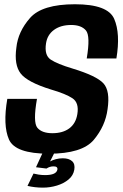

<svg xmlns="http://www.w3.org/2000/svg" viewBox="-20 -700 565 880"><path d="M177 160Q139.5 160 106 152L133.5 95.5Q142.5 98 156.8 100.2Q171 102.5 187 102.5Q238 102.5 243 77.5Q245.5 62.5 225.5 62.5Q208 62.5 193 72.5L145 66.5L175.5 0H229.5L209.5 40Q220 34 235.2 29.8Q250.5 25.5 268 25.5Q296 25.5 310.5 38.8Q325 52 320.5 78Q316 104.5 294 122.8Q272 141 240.8 150.5Q209.5 160 177 160ZM204 4.5Q50 4.5 21.2 -60.5Q-7.5 -125.5 13.5 -247H149.5Q130.5 -139.5 151.2 -114.5Q172 -89.5 220 -89.5Q268 -89.5 297.8 -111.8Q327.5 -134 334.5 -177Q343 -229 312.2 -249.5Q281.5 -270 214.5 -289.5Q106 -323 75 -362.8Q44 -402.5 55 -481.5Q62.5 -555 117.8 -617.8Q173 -680.5 323.5 -680.5Q474.5 -680.5 503.5 -613.2Q532.5 -546 513.5 -432H377.5Q395 -535.5 373.8 -560.5Q352.5 -585.5 306.5 -585.5Q258.5 -585.5 227.8 -563.2Q197 -541 191 -501.5Q182.5 -447 212.2 -427Q242 -407 312 -386Q422.5 -352.5 454 -318Q485.5 -283.5 473 -199.5Q463 -122.5 409.8 -59Q356.5 4.5 204 4.5Z"/></svg>

Font: Anybody SemiBold
Style: Italic
Weight: 600
Italic angle: -10°
Designer: Tyler Finck
Foundry: Etcetera Type Company
Version: Version 1.010; ttfautohint (v1.8.3) -l 8 -r 50 -G 200 -x 14 